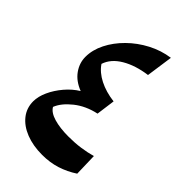

<svg xmlns="http://www.w3.org/2000/svg" viewBox="-244 -884 975 975"><g transform="rotate(45 244.0 -396.5)"><path d="M170.9 -358.9Q119.1 -378.9 92 -416.7Q64.9 -454.6 64.9 -498.5Q64.9 -548.8 90.1 -598.9Q115.2 -648.9 158.7 -691.9Q202.1 -734.9 258.1 -764.2Q314 -793.5 375.5 -802.2L355 -658.2Q275.4 -647.5 220 -614.7Q164.6 -582 147.9 -531.2Q172.4 -494.6 219 -470.9Q265.6 -447.3 326.2 -439.9L312.5 -338.4Q243.7 -323.7 194.3 -284.4Q145 -245.1 128.4 -202.6Q143.1 -176.8 186.3 -164.1Q229.5 -151.4 291 -151.4Q336.4 -151.4 377 -157.2Q417.5 -163.1 451.7 -172.9L455.1 -49.8Q412.1 -21.5 364.5 -6.3Q316.9 8.8 261.7 8.8Q195.8 8.8 145 -11.2Q94.2 -31.2 65.7 -67.4Q37.1 -103.5 37.1 -151.9Q37.1 -186 54.9 -225.3Q72.8 -264.6 103.3 -300.5Q133.8 -336.4 170.9 -358.9Z"/></g></svg>

Font: Pinar DS1 Bold
Style: Regular
Weight: 700
Designer: Amin Abedi
Version: Version 3.000